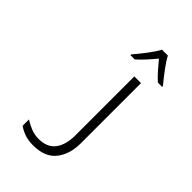

<svg xmlns="http://www.w3.org/2000/svg" viewBox="-279 -1046 1158 1158"><g transform="rotate(45 300.0 -467.0)"><path d="M309 -788Q334 -810 360 -838.5Q386 -867 409 -895Q431 -868 456 -839.5Q481 -811 507 -788H543V-795Q512 -832 481 -873.5Q450 -915 434 -946H384Q368 -915 336 -873Q304 -831 273 -795V-788ZM437 -200V-714H380V-212Q380 -131 345.5 -85Q311 -39 238 -39Q202 -39 171.5 -51.5Q141 -64 114 -81V-27Q140 -9 170 1.5Q200 12 242 12Q343 12 390 -47.5Q437 -107 437 -200Z"/></g></svg>

Font: Noto Sans Mono UI Light
Style: Regular
Weight: 300
Designer: Monotype Design team
Foundry: Monotype Imaging Inc.
Version: 1.000